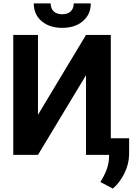

<svg xmlns="http://www.w3.org/2000/svg" viewBox="-20 -918 817 1138"><path d="M489.7 -710.9H636.7V0H489.7V-472.2L205.1 0H58.6V-710.9H205.1V-237.8ZM518.1 -897.9Q518.1 -833 471.4 -793Q424.8 -752.9 349.1 -752.9Q273.4 -752.9 226.8 -792.5Q180.2 -832 180.2 -897.9H280.3Q280.3 -867.2 298.6 -850.3Q316.9 -833.5 349.1 -833.5Q380.9 -833.5 398.9 -850.3Q417 -867.2 417 -897.9ZM648.9 199.7 575.2 161.1 592.8 129.4Q625.5 69.8 626.5 10.7V-98.6H745.6L745.1 -1Q744.6 53.2 717.8 108.4Q690.9 163.6 648.9 199.7Z"/></svg>

Font: SteelSelectRoboto
Style: Roboto-Bold
Weight: 700
Designer: Google
Version: Version 2.137; 2017